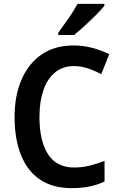

<svg xmlns="http://www.w3.org/2000/svg" viewBox="-20 -958 613 988"><path d="M361 -618Q303 -618 263 -585Q223 -552 203 -493Q183 -434 183 -356Q183 -233 227 -164.5Q271 -96 362 -96Q401 -96 438.5 -105Q476 -114 518 -130V-24Q479 -6 439 2Q399 10 348 10Q250 10 185 -34.5Q120 -79 87.5 -161.5Q55 -244 55 -357Q55 -464 90 -546.5Q125 -629 192.5 -676.5Q260 -724 358 -724Q407 -724 453.5 -712Q500 -700 542 -679L501 -576Q468 -594 432.5 -606Q397 -618 361 -618ZM517 -928Q502 -909 474 -881Q446 -853 415.5 -825Q385 -797 361 -778H280V-790Q304 -823 332.5 -863.5Q361 -904 379 -938H517Z"/></svg>

Font: Noto Sans Gujarati SemiCondensed SemiBold
Style: Regular
Weight: 600
Width: 4
Designer: Jelle Bosma - Monotype Design Team, Universal Thirst
Foundry: Monotype Imaging Inc.
Version: Version 2.106; ttfautohint (v1.8.4.7-5d5b)